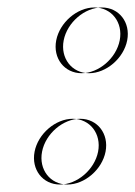

<svg xmlns="http://www.w3.org/2000/svg" viewBox="-20 -494 362 514"><path d="M72.6 -88C63.3 -40 94.5 0 140.5 0C186.5 0 233.3 -40 242.6 -88C251.9 -136 220.7 -176 174.7 -176C128.7 -176 81.9 -136 72.6 -88ZM130.5 -386C121.2 -338 152.4 -298 198.4 -298C244.4 -298 291.2 -338 300.5 -386C309.9 -434 278.6 -474 232.6 -474C186.6 -474 139.9 -434 130.5 -386ZM92.6 -88C101.9 -136 148.7 -176 194.7 -176C240.7 -176 271.9 -136 262.6 -88C253.3 -40 206.5 0 160.5 0C114.5 0 83.3 -40 92.6 -88ZM150.5 -386C159.9 -434 206.6 -474 252.6 -474C298.6 -474 329.9 -434 320.5 -386C311.2 -338 264.4 -298 218.4 -298C172.4 -298 141.2 -338 150.5 -386Z"/></svg>

Font: Hussar Plate
Style: Obl
Weight: 700
Foundry: Cannot Into Space Fonts
Version: Version 0.798247